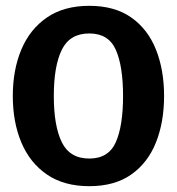

<svg xmlns="http://www.w3.org/2000/svg" viewBox="-20 -630 608 660"><path d="M24 -300Q24 -390 53.5 -460Q83 -530 141.5 -570Q200 -610 287 -610Q374 -610 431 -570Q488 -530 516 -460Q544 -390 544 -300Q544 -210 516 -140Q488 -70 431 -30Q374 10 287 10Q200 10 141.5 -30Q83 -70 53.5 -140Q24 -210 24 -300ZM165 -300Q165 -197 192.5 -141Q220 -85 287 -85Q353 -85 378 -141Q403 -197 403 -300Q403 -403 378 -459Q353 -515 287 -515Q220 -515 192.5 -459Q165 -403 165 -300Z"/></svg>

Font: Epunda Sans
Style: Bold
Weight: 700
Designer: Simon Atzbach
Foundry: typofactur
Version: Version 2.204; ttfautohint (v1.8.4.7-5d5b)